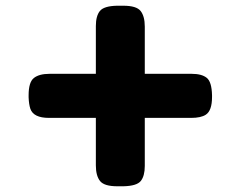

<svg xmlns="http://www.w3.org/2000/svg" viewBox="-20 -689 841 671"><path d="M80 -349V-356Q80 -402 98.5 -416.5Q117 -431 153 -431H315V-598Q315 -633 329 -650.5Q343 -668 389 -669H411Q457 -669 471.5 -650.5Q486 -632 486 -596V-431H650Q685 -431 702.5 -417Q720 -403 721 -356V-350Q721 -302 699 -288Q682 -277 648 -277H486V-109Q486 -74 472 -56.5Q458 -39 411 -38H390Q344 -38 329.5 -56.5Q315 -75 315 -111V-277H151Q97 -277 86 -309Q81 -324 80 -349Z"/></svg>

Font: Chango
Style: Regular
Weight: 400
Designer: Manuel Lupez
Foundry: Fontstage
Version: Version 1.001